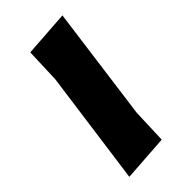

<svg xmlns="http://www.w3.org/2000/svg" viewBox="-161 -517 566 566"><g transform="rotate(-45 122.0 -234.0)"><path d="M220 -472 172 -114 168 -6 23 4 72 -354 76 -462Z"/></g></svg>

Font: Alegreya Sans SC ExtraBold
Style: Italic
Weight: 800
Italic angle: -7°
Designer: Juan Pablo del Peral
Foundry: Huerta Tipografica
Version: Version 2.007